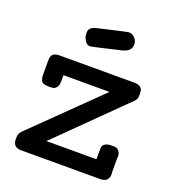

<svg xmlns="http://www.w3.org/2000/svg" viewBox="-119 -737 764 833"><g transform="rotate(20 262.5 -320.5)"><path d="M32.2 -39.1Q32.2 -52.2 34.7 -59.6Q37.1 -66.9 39.1 -69.3Q41 -71.8 48.8 -80.1L344.2 -369.1H131.8V-340.8Q131.8 -322.8 125 -313.5Q118.2 -304.2 111.1 -302.5Q104 -300.8 90.8 -300.8H87.9Q72.8 -300.8 64 -304.4Q55.2 -308.1 52 -317.1Q48.8 -326.2 48.3 -330.1Q47.9 -334 47.9 -345.2V-398.9Q47.9 -410.2 48.3 -415Q48.8 -419.9 52 -428Q55.2 -436 64.2 -439.9Q73.2 -443.8 86.9 -443.8H433.1Q450.2 -443.8 459 -437Q467.8 -430.2 469.5 -423.1Q471.2 -416 471.2 -404.8Q471.2 -396 470.7 -390.4Q470.2 -384.8 466.6 -379.4Q462.9 -374 460.9 -371.6Q459 -369.1 451.4 -362.1Q443.8 -355 439.9 -351.1L160.2 -75.2H391.1V-115.2Q391.1 -128.4 392.6 -134.8Q394 -141.1 404.1 -147.5Q414.1 -153.8 433.1 -153.8Q445.3 -153.8 452.1 -152.8Q459 -151.9 467 -142.8Q475.1 -133.8 475.1 -117.2Q475.1 -116.2 474.6 -113Q474.1 -109.9 474.1 -108.9V-46.9Q474.1 -45.9 474.6 -43Q475.1 -40 475.1 -38.1Q475.1 0 436 0H67.9Q32.2 -1 32.2 -39.1ZM163.1 -578.1Q163.1 -602.1 195.8 -609.9Q327.6 -640.6 334 -641.1Q352.1 -641.1 363.5 -628.2Q375 -615.2 375 -599.1Q375 -566.9 334 -557.1Q204.1 -526.4 197.8 -525.9Q182.6 -525.9 173.8 -540Q165 -554.2 164.1 -563.2Q163.1 -572.3 163.1 -578.1Z"/></g></svg>

Font: CMU Typewriter Text
Style: Bold
Weight: 700
Version: Version 0.7.0